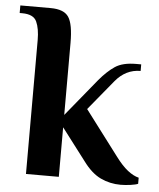

<svg xmlns="http://www.w3.org/2000/svg" viewBox="-70 -703 625 757"><g transform="rotate(5 242.5 -325.0)"><path d="M435 10Q393 10 356 -7.5Q319 -25 286 -70L190 -196V0H60V-530Q60 -575 47.5 -602.5Q35 -630 -10 -630H-20V-660H100Q153 -660 171.5 -632Q190 -604 190 -530V-245L311 -393Q342 -430 372 -450Q402 -470 455 -470H475V-444Q416 -444 375 -394L278 -276L411 -100Q437 -65 460 -47Q483 -29 504 -24V0Q496 4 475 7Q454 10 435 10Z"/></g></svg>

Font: El Messiri
Style: Bold
Weight: 700
Designer: Mohamed Gaber
Foundry: Kief Type Foundry
Version: Version 2.020; ttfautohint (v1.8.3)